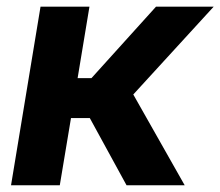

<svg xmlns="http://www.w3.org/2000/svg" viewBox="-20 -549 653 569"><path d="M12.7 0 100.1 -529.3H245.1L210 -317.4H251L442.4 -529.3H613.3L375 -269L527.3 0H355L246.1 -199.2H190.4L157.2 0Z"/></svg>

Font: Inter 24pt
Style: Bold Italic
Weight: 700
Italic angle: -9.3988°
Version: Version 4.001;git-66647c0bb